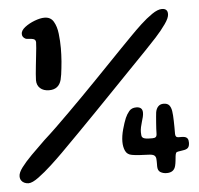

<svg xmlns="http://www.w3.org/2000/svg" viewBox="-87 -636 718 692"><g transform="rotate(-5 271.5 -290.0)"><path d="M93 -326.5Q72.5 -326.5 60.5 -337.3Q48.5 -348.1 48.5 -366.6Q48.5 -375 49.8 -389.2Q51 -403.4 52.8 -419.9Q54.6 -436.5 56.4 -452.7Q58.2 -468.9 59.5 -482.1Q60.8 -495.2 60.8 -502.5Q60.8 -512.6 51.5 -515.2Q44.2 -517.1 36 -517.4Q27.8 -517.6 24.6 -518.8Q18.6 -521.8 15.3 -526.2Q12 -530.8 12 -537.2Q12 -549.6 27.2 -561.4Q42.4 -573.1 62.8 -580.8Q83.2 -588.5 98.4 -588.5Q120.8 -588.5 131.2 -570.7Q141.8 -552.9 144.8 -526.5Q147.9 -500.1 147.9 -474.1Q147.9 -463.2 147.4 -450.9Q147 -438.6 146 -426.2Q145 -413.9 143.6 -402Q142.2 -390.1 140.8 -379.4Q139.2 -368.8 137.1 -360.5Q128 -326.5 93 -326.5ZM-10.4 1Q-17.9 1 -24.9 -2.1Q-32 -5.1 -36.3 -11.4Q-40.6 -17.6 -40.6 -27.1Q-40.6 -39.8 -26.8 -58.2Q-12.9 -76.8 10.1 -100Q33.1 -123.2 60.2 -149.1Q81.2 -167.9 105.4 -191.2Q129.5 -214.6 155.9 -240.8Q182.2 -266.9 209.4 -294.5Q236.6 -322.1 263.5 -349.8Q290.4 -377.4 315.7 -403.8Q341 -430.1 363.8 -453.6Q386.5 -477 405.2 -495.9Q423.1 -514.4 444.6 -534.4Q466.1 -554.4 486.9 -568.6Q507.6 -582.8 522.8 -582.8Q527.9 -582.8 531.7 -581.6Q535.5 -580.4 538.1 -578Q540.8 -575.6 542.1 -571.8Q543.4 -568 543.4 -562.4Q543.4 -549.1 528.1 -527.4Q512.8 -505.6 491.1 -481.8Q469.4 -458 450 -438.2Q418.8 -406 386 -372.1Q353.2 -338.1 319.6 -303.4Q286 -268.6 252 -233.6Q218 -198.6 184.4 -164.5Q150.8 -130.4 118.1 -97.6Q99.9 -79.4 74.8 -56.2Q49.8 -33.1 26.6 -16.1Q3.5 1 -10.4 1ZM489.1 7.9Q476 7.9 466.2 2Q456.5 -3.9 456.5 -19.4Q456.5 -23.9 456.6 -28.9Q456.6 -34 456.5 -38.9Q456.4 -43.8 456 -47.1Q455.2 -54.9 449.6 -59.2Q444 -63.5 427.4 -63.9Q409.1 -64.6 395.7 -65.4Q382.2 -66.1 369.6 -68.4Q352.5 -71.1 345.9 -85.4Q339.4 -99.6 339.4 -118.5Q339.4 -138.6 346.1 -163.1Q352.9 -187.5 359.4 -203Q365 -216 374 -226.8Q383 -237.6 400 -237.6Q410.6 -237.6 416.6 -232.6Q422.5 -227.5 422.5 -216.4Q422.5 -209.2 420.5 -201Q418.5 -192.8 415.6 -183.6Q412.8 -174.4 410.8 -165.1Q408.8 -155.8 408.8 -146.5Q408.8 -133.8 411.3 -129.7Q413.9 -125.6 418.9 -124.2Q425 -122.2 433.3 -121.9Q441.6 -121.6 448.5 -121.6Q456.8 -121.6 460.7 -125Q464.6 -128.4 464.6 -138.4Q464.6 -143.6 465.1 -154.1Q465.6 -164.6 466.6 -176.5Q467.5 -188.4 468.4 -198.7Q469.4 -209 469.9 -213.4Q472.2 -226.8 479.5 -234.4Q486.8 -242.1 498.8 -242.1Q512.8 -242.1 519.2 -234.6Q525.6 -227.1 527.9 -213.2Q529 -206.4 529.6 -197.3Q530.1 -188.2 530.5 -177.4Q530.9 -166.6 530.9 -154.9Q530.9 -143.1 530.9 -130.5Q530.9 -117.2 542.2 -117.2Q549.1 -117.2 554.9 -117.1Q560.8 -116.9 565 -115.8Q571.9 -113.9 575 -108.9Q578.1 -104 578.1 -95.2Q578.1 -83.5 573.9 -77.6Q569.8 -71.8 559.4 -69.6Q555.8 -69.1 549.4 -67.9Q543.1 -66.8 536.4 -65.8Q530.6 -65.1 528.8 -61.4Q526.9 -57.6 526 -50.6Q525.1 -43.2 524.2 -33.4Q523.2 -23.6 521.1 -15.4Q515.4 7.9 489.1 7.9Z"/></g></svg>

Font: Gluten Thin
Style: Regular
Weight: 100
Designer: Tyler Finck
Foundry: Etcetera Type Company
Version: Version 1.300